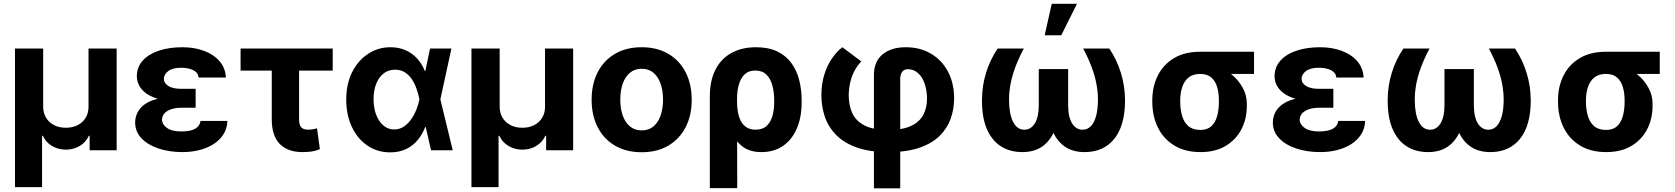

<svg xmlns="http://www.w3.org/2000/svg" viewBox="-20 -806 8986 1030"><path d="M60.4 197.8V-545.5H211.6V-232.2Q212 -199.6 227.1 -174.4Q242.2 -149.1 269.7 -134.9Q297.2 -120.7 333.5 -120.7Q369.7 -120.7 397 -134.9Q424.4 -149.1 439.6 -174.4Q454.9 -199.6 454.9 -232.2V-545.5H605.8V0H460.9V-77.4H456.7Q440.3 -42.3 407.3 -22.7Q374.3 -3.2 333.5 -3.2Q292.6 -3.2 259.4 -22.7Q226.2 -42.3 209.9 -77.4H205.6V197.8Z M919.7 -285.9H1029.5V-228H952.1Q925.4 -228 902 -221.1Q878.6 -214.1 864 -199.8Q849.4 -185.4 849.1 -163Q849.8 -138.1 876.1 -119.5Q902.3 -100.9 951.3 -100.9Q1002.1 -100.9 1027 -115.2Q1051.8 -129.6 1055.8 -157.3H1199.9Q1198.5 -116.1 1178.4 -84.9Q1158.4 -53.6 1125 -32.5Q1091.6 -11.4 1049 -0.7Q1006.4 9.9 959.2 9.9Q887.8 9.9 830.1 -9.4Q772.4 -28.8 738.8 -64.3Q705.3 -99.8 704.9 -148.4Q705.3 -177.6 717.7 -202.4Q730.1 -227.3 756 -246.1Q782 -264.9 822.6 -275.4Q863.3 -285.9 919.7 -285.9ZM1029.5 -264.9H919.7Q867.2 -264.9 828.5 -275.7Q789.8 -286.6 764.4 -305Q739 -323.5 726.6 -347.1Q714.1 -370.7 714.1 -395.6Q714.1 -446 745.7 -481Q777.3 -516 832.4 -534.3Q887.4 -552.6 958.5 -552.6Q1022.7 -552.6 1074.8 -533.2Q1126.8 -513.8 1158 -477.5Q1189.3 -441.1 1191.8 -389.9H1045.8Q1042.6 -416.5 1016.9 -429.5Q991.1 -442.5 951 -442.5Q905.9 -442.5 882.6 -424.7Q859.4 -407 859 -383.5Q859.4 -359 883.9 -344.3Q908.4 -329.5 952.1 -329.5H1029.5Z M1764.9 -545.5V-427.2H1270.6V-545.5ZM1437.9 -545.5H1584.5V-165.5Q1584.5 -143.8 1590.4 -131.9Q1596.2 -120 1606.9 -115.2Q1617.5 -110.4 1631.7 -110.4Q1648.4 -110.4 1658.7 -112.6Q1669 -114.7 1680.8 -117.5L1696 -5.7Q1673.3 3.6 1651.8 6.7Q1630.3 9.9 1601.9 9.9Q1524.1 9.9 1481 -33.6Q1437.9 -77.1 1437.9 -166.2Z M2072.4 11.4Q2003.9 11 1950.8 -25.2Q1897.7 -61.4 1867.5 -125.4Q1837.4 -189.3 1837.4 -272.7Q1837.4 -355.8 1869 -418.7Q1900.6 -481.5 1954.4 -517Q2008.2 -552.6 2074.9 -552.6Q2119 -552.6 2155 -536.9Q2191.1 -521.3 2217.5 -492.5Q2244 -463.8 2259.2 -424.7H2304.7L2342 -274.1L2408.7 0H2292.3L2229.8 -274.1Q2224.4 -301.1 2214.8 -329Q2205.3 -356.9 2189.8 -380.3Q2174.4 -403.8 2152 -418Q2129.6 -432.2 2099.4 -432.2Q2063.6 -432.2 2037.6 -411.8Q2011.7 -391.3 1997.9 -355.8Q1984 -320.3 1984 -273.8Q1984 -226.9 1998 -190.3Q2012.1 -153.8 2036.9 -132.6Q2061.8 -111.5 2094.8 -111.5Q2123.2 -111.5 2146 -126.6Q2168.7 -141.7 2185.5 -165.8Q2202.4 -190 2213.6 -217.9Q2224.8 -245.7 2229.8 -271.3L2286.9 -545.5H2401.6L2342 -271.3L2304.7 -124.3H2261Q2246.1 -85.6 2220.9 -54.9Q2195.7 -24.1 2158.7 -6.4Q2121.8 11.4 2072.4 11.4Z M2509.2 197.8V-545.5H2660.5V-232.2Q2660.9 -199.6 2676 -174.4Q2691.1 -149.1 2718.6 -134.9Q2746.1 -120.7 2782.3 -120.7Q2818.5 -120.7 2845.9 -134.9Q2873.2 -149.1 2888.5 -174.4Q2903.8 -199.6 2903.8 -232.2V-545.5H3054.7V0H2909.8V-77.4H2905.5Q2889.2 -42.3 2856.2 -22.7Q2823.2 -3.2 2782.3 -3.2Q2741.5 -3.2 2708.3 -22.7Q2675.1 -42.3 2658.7 -77.4H2654.5V197.8Z M3422.2 10.7Q3339.5 10.7 3279.3 -24.7Q3219.1 -60 3186.4 -123.4Q3153.8 -186.8 3153.8 -270.6Q3153.8 -355.1 3186.4 -418.5Q3219.1 -481.9 3279.3 -517.2Q3339.5 -552.6 3422.2 -552.6Q3505 -552.6 3565.2 -517.2Q3625.4 -481.9 3658 -418.5Q3690.7 -355.1 3690.7 -270.6Q3690.7 -186.8 3658 -123.4Q3625.4 -60 3565.2 -24.7Q3505 10.7 3422.2 10.7ZM3422.9 -106.5Q3460.6 -106.5 3485.8 -128Q3511 -149.5 3524 -186.8Q3536.9 -224.1 3536.9 -271.7Q3536.9 -319.2 3524 -356.5Q3511 -393.8 3485.8 -415.5Q3460.6 -437.1 3422.9 -437.1Q3384.9 -437.1 3359.2 -415.5Q3333.5 -393.8 3320.5 -356.5Q3307.5 -319.2 3307.5 -271.7Q3307.5 -224.1 3320.5 -186.8Q3333.5 -149.5 3359.2 -128Q3384.9 -106.5 3422.9 -106.5Z M3788 203.1V-288.4Q3788 -373.9 3818.4 -432.9Q3848.7 -491.8 3904.5 -522.2Q3960.2 -552.6 4035.5 -552.6Q4102.6 -552.6 4149.3 -530.2Q4196 -507.8 4225 -468.4Q4253.9 -429 4267.2 -377.3Q4280.5 -325.6 4280.5 -267V-257.1Q4280.5 -176.8 4254.8 -116.8Q4229 -56.8 4180.8 -23.4Q4132.5 9.9 4065 9.9Q4001.1 9.9 3962 -20.8Q3922.9 -51.5 3901.1 -106Q3879.3 -160.5 3866.5 -232.6L3933.9 -257.8Q3933.9 -233 3938.2 -207Q3942.5 -181.1 3953.1 -159.3Q3963.8 -137.4 3983.3 -123.9Q4002.8 -110.4 4033.4 -110.4Q4072.4 -110.4 4094.3 -132.1Q4116.1 -153.8 4124.8 -187.5Q4133.5 -221.2 4133.2 -257.1V-267Q4133.2 -310.4 4123.6 -346.9Q4114 -383.5 4091.8 -405.5Q4069.6 -427.6 4031.2 -427.6Q3995.7 -427.6 3974.3 -406.6Q3952.8 -385.7 3943.2 -350.9Q3933.6 -316.1 3933.9 -274.5L3935 203.1Z M4668.3 204.5V-404.5Q4668.3 -475.9 4714.5 -514.2Q4760.7 -552.6 4839.8 -552.6Q4915.5 -552.6 4973.9 -518.3Q5032.3 -484 5065.3 -422.2Q5098.4 -360.4 5098.4 -277.7Q5098.4 -221.2 5080.1 -169.6Q5061.8 -117.9 5021 -77.4Q4980.1 -36.9 4912.6 -13.5Q4845.2 9.9 4746.1 9.9Q4644.9 9.9 4575.8 -14.9Q4506.7 -39.8 4465 -82.6Q4423.3 -125.4 4404.8 -180.2Q4386.4 -235.1 4386.4 -295.1Q4386.4 -353.7 4401.3 -403.2Q4416.2 -452.8 4441.8 -490.6Q4467.3 -528.4 4498.9 -552.6L4600.5 -476.6Q4579.2 -454.2 4564.5 -426.8Q4549.7 -399.5 4541.7 -366.7Q4533.7 -333.8 4533 -295.1Q4533 -242.5 4551.5 -200.5Q4570 -158.4 4616.5 -133.7Q4663 -109 4746.1 -109Q4822.1 -109 4867.5 -130.5Q4913 -152 4933.1 -190Q4953.1 -228 4953.1 -277.7Q4952.4 -323.2 4939.8 -358.7Q4927.2 -394.2 4904.3 -414.4Q4881.4 -434.7 4850.5 -434.7Q4830.3 -434.7 4819.8 -420.5Q4809.3 -406.2 4809.3 -382.8V204.5Z M5332 -545.5H5472.3Q5443.9 -491.8 5426.5 -445Q5409.1 -398.1 5401.1 -355.1Q5393.1 -312.1 5393.1 -271.3Q5393.1 -196 5414.4 -153.1Q5435.7 -110.1 5475.5 -110.1Q5509.9 -110.1 5531.2 -144Q5552.6 -177.9 5552.6 -242.2V-435.4H5663V-257.1Q5663 -176.1 5641.2 -116.1Q5619.3 -56.1 5575.5 -23.1Q5531.6 9.9 5464.5 9.9Q5397.7 9.9 5348.9 -21.5Q5300.1 -52.9 5273.6 -115.2Q5247.2 -177.6 5247.9 -270.6Q5248.2 -345.9 5269.9 -415.8Q5291.5 -485.8 5332 -545.5ZM5790.8 -545.5H5931.1Q5971.2 -485.8 5992.9 -415.8Q6014.6 -345.9 6015.3 -270.6Q6015.6 -177.6 5989.2 -115.2Q5962.7 -52.9 5913.9 -21.5Q5865.1 9.9 5798.3 9.9Q5731.5 9.9 5687.5 -23.1Q5643.5 -56.1 5621.8 -116.1Q5600.1 -176.1 5600.1 -257.1V-435.4H5710.2V-242.2Q5710.2 -177.9 5731.5 -144Q5752.8 -110.1 5787.3 -110.1Q5813.9 -110.1 5832.4 -129.4Q5850.9 -148.8 5860.4 -185Q5870 -221.2 5870 -271.3Q5870 -312.1 5862 -355.1Q5854 -398.1 5836.6 -445Q5819.2 -491.8 5790.8 -545.5ZM5584.2 -616.8 5622.2 -785.5H5757.5L5673.3 -616.8Z M6161.6 -258.5V-269.9Q6161.9 -343.4 6191.8 -402Q6221.6 -460.6 6278.8 -494.5Q6335.9 -528.4 6418.7 -528.4Q6430.4 -522 6440.9 -505.9Q6451.3 -489.7 6468.4 -472.8Q6485.4 -456 6516 -446.4Q6554.7 -433.6 6589.7 -404.5Q6624.6 -375.4 6646.8 -335Q6669 -294.7 6668.7 -248.6V-238.6Q6669 -168.7 6639.7 -112.4Q6610.4 -56.1 6555 -23.1Q6499.6 9.9 6420.1 9.9Q6337.4 9.9 6279.7 -25.4Q6221.9 -60.7 6191.9 -121.4Q6161.9 -182.2 6161.6 -258.5ZM6311.4 -269.9V-258.5Q6311.8 -217.3 6321.9 -183.2Q6332 -149.1 6355.6 -129.1Q6379.3 -109 6420.1 -109Q6457 -109 6478.5 -129.1Q6500 -149.1 6509.4 -183.2Q6518.8 -217.3 6518.8 -258.5V-269.9Q6518.8 -307.5 6509.4 -339.3Q6500 -371.1 6478.2 -390.3Q6456.3 -409.4 6418.7 -409.4Q6379.6 -409.4 6356.2 -390.3Q6332.7 -371.1 6322.3 -339.3Q6311.8 -307.5 6311.4 -269.9ZM6707.4 -528.4V-409.4H6418.7V-528.4Z M7023.1 -285.9H7132.8V-228H7055.4Q7028.8 -228 7005.3 -221.1Q6981.9 -214.1 6967.3 -199.8Q6952.8 -185.4 6952.4 -163Q6953.1 -138.1 6979.4 -119.5Q7005.7 -100.9 7054.7 -100.9Q7105.5 -100.9 7130.3 -115.2Q7155.2 -129.6 7159.1 -157.3H7303.3Q7301.8 -116.1 7281.8 -84.9Q7261.7 -53.6 7228.3 -32.5Q7195 -11.4 7152.3 -0.7Q7109.7 9.9 7062.5 9.9Q6991.1 9.9 6933.4 -9.4Q6875.7 -28.8 6842.2 -64.3Q6808.6 -99.8 6808.2 -148.4Q6808.6 -177.6 6821 -202.4Q6833.5 -227.3 6859.4 -246.1Q6885.3 -264.9 6926 -275.4Q6966.6 -285.9 7023.1 -285.9ZM7132.8 -264.9H7023.1Q6970.5 -264.9 6931.8 -275.7Q6893.1 -286.6 6867.7 -305Q6842.3 -323.5 6829.9 -347.1Q6817.5 -370.7 6817.5 -395.6Q6817.5 -446 6849.1 -481Q6880.7 -516 6935.7 -534.3Q6990.8 -552.6 7061.8 -552.6Q7126.1 -552.6 7178.1 -533.2Q7230.1 -513.8 7261.4 -477.5Q7292.6 -441.1 7295.1 -389.9H7149.1Q7146 -416.5 7120.2 -429.5Q7094.5 -442.5 7054.3 -442.5Q7009.2 -442.5 6986 -424.7Q6962.7 -407 6962.4 -383.5Q6962.7 -359 6987.2 -344.3Q7011.7 -329.5 7055.4 -329.5H7132.8Z M7508.5 -545.5H7648.8Q7620.4 -491.8 7603 -445Q7585.6 -398.1 7577.6 -355.1Q7569.6 -312.1 7569.6 -271.3Q7569.6 -196 7590.9 -153.1Q7612.2 -110.1 7652 -110.1Q7686.4 -110.1 7707.7 -144Q7729 -177.9 7729 -242.2V-435.4H7839.5V-257.1Q7839.5 -176.1 7817.6 -116.1Q7795.8 -56.1 7752 -23.1Q7708.1 9.9 7641 9.9Q7574.2 9.9 7525.4 -21.5Q7476.6 -52.9 7450.1 -115.2Q7423.7 -177.6 7424.4 -270.6Q7424.7 -345.9 7446.4 -415.8Q7468 -485.8 7508.5 -545.5ZM7967.3 -545.5H8107.6Q8147.7 -485.8 8169.4 -415.8Q8191.1 -345.9 8191.8 -270.6Q8192.1 -177.6 8165.7 -115.2Q8139.2 -52.9 8090.4 -21.5Q8041.5 9.9 7974.8 9.9Q7908 9.9 7864 -23.1Q7820 -56.1 7798.3 -116.1Q7776.6 -176.1 7776.6 -257.1V-435.4H7886.7V-242.2Q7886.7 -177.9 7908 -144Q7929.3 -110.1 7963.8 -110.1Q7990.4 -110.1 8008.9 -129.4Q8027.3 -148.8 8036.9 -185Q8046.5 -221.2 8046.5 -271.3Q8046.5 -312.1 8038.5 -355.1Q8030.5 -398.1 8013.1 -445Q7995.7 -491.8 7967.3 -545.5Z M8338.1 -258.5V-269.9Q8338.4 -343.4 8368.3 -402Q8398.1 -460.6 8455.3 -494.5Q8512.4 -528.4 8595.2 -528.4Q8606.9 -522 8617.4 -505.9Q8627.8 -489.7 8644.9 -472.8Q8661.9 -456 8692.5 -446.4Q8731.2 -433.6 8766.2 -404.5Q8801.1 -375.4 8823.3 -335Q8845.5 -294.7 8845.2 -248.6V-238.6Q8845.5 -168.7 8816.2 -112.4Q8786.9 -56.1 8731.5 -23.1Q8676.1 9.9 8596.6 9.9Q8513.8 9.9 8456.1 -25.4Q8398.4 -60.7 8368.4 -121.4Q8338.4 -182.2 8338.1 -258.5ZM8487.9 -269.9V-258.5Q8488.3 -217.3 8498.4 -183.2Q8508.5 -149.1 8532.1 -129.1Q8555.8 -109 8596.6 -109Q8633.5 -109 8655 -129.1Q8676.5 -149.1 8685.9 -183.2Q8695.3 -217.3 8695.3 -258.5V-269.9Q8695.3 -307.5 8685.9 -339.3Q8676.5 -371.1 8654.7 -390.3Q8632.8 -409.4 8595.2 -409.4Q8556.1 -409.4 8532.7 -390.3Q8509.2 -371.1 8498.8 -339.3Q8488.3 -307.5 8487.9 -269.9ZM8883.9 -528.4V-409.4H8595.2V-528.4Z"/></svg>

Font: InterMG
Style: Bold
Weight: 700
Designer: Rasmus Andersson
Foundry: rsms
Version: Version 3.019;December 26, 2023;FontCreator 15.0.0.2955 64-b